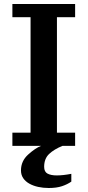

<svg xmlns="http://www.w3.org/2000/svg" viewBox="-20 -725 438 961"><path d="M356 5H293Q251 22 226 45.5Q201 69 201 110Q201 135 218 144Q235 153 264 153Q296 153 337 145V184Q317 198 290 207Q263 216 224 216Q196 216 171 210.5Q146 205 126.5 194Q107 183 96 166.5Q85 150 85 128Q85 81 121 48.5Q157 16 186 5H42V-61H133V-639H42V-705H356V-639H265V-61H356Z"/></svg>

Font: PT Serif Caption
Style: Semibold
Weight: 600
Designer: A.Korolkova, O.Umpeleva, V.Yefimov
Foundry: ParaType Ltd
Version: Version 1.00;May 2, 2020;FontCreator 12.0.0.2544 64-bit